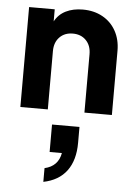

<svg xmlns="http://www.w3.org/2000/svg" viewBox="-62 -604 723 1045"><g transform="rotate(5 299.5 -81.5)"><path d="M55 -546H195V-480Q216 -519 255.5 -538.5Q295 -558 348 -558Q409 -558 456 -532Q503 -506 529 -459Q555 -412 555 -351V0H405V-319Q405 -366 377.5 -394.5Q350 -423 305 -423Q260 -423 232.5 -394.5Q205 -366 205 -319V0H55ZM302 230H235V80H385V167Q385 262 342 320Q299 378 215 395V320Q289 303 302 230Z"/></g></svg>

Font: Eudoxus Sans ExtraBold
Style: Regular
Weight: 800
Designer: Stijn de Vries
Foundry: tokotype
Version: Version 2.005